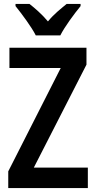

<svg xmlns="http://www.w3.org/2000/svg" viewBox="-20 -957 488 977"><path d="M162 -777H287C309 -821 358 -887 390 -926V-937H319C288 -911 256 -887 224 -848C194 -884 157 -916 130 -937H59V-926C92 -885 141 -819 162 -777ZM427 0V-104H152L420 -628V-714H28V-611H289L22 -85V0Z"/></svg>

Font: Noto Sans Gurmukhi UI Condensed SemiBold
Style: Regular
Weight: 600
Width: 3
Designer: Jelle Bosma - Monotype Design Team
Foundry: Monotype Imaging Inc.
Version: Version 2.004